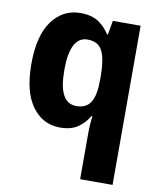

<svg xmlns="http://www.w3.org/2000/svg" viewBox="-88 -625 775 934"><g transform="rotate(10 300.0 -158.0)"><path d="M532.2 240.2V-545.9H395L382.8 -476.1H378.9C364.7 -498.5 346.7 -517.6 324.2 -533.2C301.3 -548.3 271.5 -556.2 233.9 -556.2C176.8 -556.2 130.4 -532.2 94.7 -484.4C59.1 -436 41 -365.2 41 -272C41 -179.2 58.6 -108.9 93.8 -61.5C128.4 -14.2 174.3 9.8 231 9.8C267.6 9.8 297.4 2 319.8 -13.7C341.8 -29.3 359.4 -48.3 372.1 -70.8H377.9C374 -43.9 372.1 -15.6 372.1 11.2V240.2ZM292 -106.9C231.9 -106.9 204.1 -160.6 204.1 -270C204.1 -377 231.4 -435.1 290 -435.1C326.7 -435.1 351.6 -420.9 364.7 -392.6C377.4 -364.3 383.8 -323.7 383.8 -271V-252.9C383.8 -155.8 359.9 -106.9 292 -106.9Z"/></g></svg>

Font: Avrile Sans
Style: Bold
Weight: 700
Designer: Monotype Design Team, Google (font), Stefan Peev (BGR Cyrillic), Cristiano Sobral (main changes)
Foundry: The Avrile Sans Project Authors
Version: Version 3.110